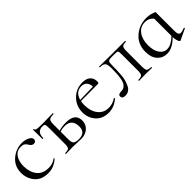

<svg xmlns="http://www.w3.org/2000/svg" viewBox="151 -1171 1943 1943"><g transform="rotate(-45 1123.0 -199.0)"><path d="M231 12Q135 12 85.5 -47Q36 -106 36 -185Q36 -280 103.5 -337.5Q171 -395 255 -395Q300 -395 334.5 -378Q369 -361 371 -336Q372 -322 362.5 -312Q353 -302 336 -302Q310 -302 292 -334Q280 -355 264.5 -365Q249 -375 221 -375Q165 -375 133.5 -331.5Q102 -288 102 -215Q102 -132 144 -77.5Q186 -23 271 -23Q331 -23 372 -56Q374 -57 376.5 -55.5Q379 -54 380 -52Q381 -50 379 -48Q312 12 231 12Z M718 -226Q850 -226 850 -122Q850 -68 811 -33Q772 2 713 2Q698 2 652.5 0Q607 -2 588 -2Q570 -2 538.5 -1Q507 0 494 0Q492 0 492 -6Q492 -12 494 -12Q535 -12 546.5 -24.5Q558 -37 558 -81V-305Q558 -345 552.5 -355.5Q547 -366 522 -366Q485 -366 465.5 -346Q446 -326 444 -276Q443 -273 437.5 -273Q432 -273 432 -276L431 -405Q431 -410 437 -410Q443 -410 443 -405Q443 -391 465.5 -387.5Q488 -384 536 -384Q552 -384 606.5 -385Q661 -386 689 -386Q692 -386 692 -380Q692 -374 689 -374Q642 -374 628.5 -360.5Q615 -347 615 -303V-212Q660 -226 718 -226ZM694 -13Q786 -13 786 -100Q786 -209 682 -209Q647 -209 615 -198V-81Q615 -43 631 -28Q647 -13 694 -13Z M1235 -56Q1236 -57 1238.5 -55.5Q1241 -54 1242 -51.5Q1243 -49 1242 -47Q1176 12 1096 12Q1008 12 958 -44.5Q908 -101 908 -180Q908 -270 970 -332.5Q1032 -395 1123 -395Q1177 -395 1207 -368.5Q1237 -342 1237 -296Q1237 -272 1225 -272L979 -271Q974 -244 974 -219Q974 -132 1016 -77.5Q1058 -23 1131 -23Q1187 -23 1235 -56ZM1089 -375Q1006 -375 982 -285L1168 -289Q1167 -330 1146 -352.5Q1125 -375 1089 -375Z M1335 9Q1292 9 1292 -24Q1292 -53 1339 -53Q1364 -53 1381.5 -65.5Q1399 -78 1409 -97.5Q1419 -117 1424.5 -150Q1430 -183 1431.5 -213.5Q1433 -244 1433 -288Q1433 -342 1418 -359.5Q1403 -377 1356 -377Q1354 -377 1354 -382.5Q1354 -388 1356 -388L1529 -386H1725Q1727 -386 1727 -380Q1727 -374 1725 -374Q1685 -374 1673.5 -360.5Q1662 -347 1662 -303V-81Q1662 -37 1673.5 -24.5Q1685 -12 1725 -12Q1727 -12 1727 -6Q1727 0 1725 0Q1713 0 1682.5 -1Q1652 -2 1635 -2Q1617 -2 1584.5 -1Q1552 0 1541 0Q1538 0 1538 -6Q1538 -12 1541 -12Q1581 -12 1593 -24.5Q1605 -37 1605 -81V-305Q1605 -351 1599 -359Q1593 -367 1557 -367H1518Q1477 -367 1467.5 -357Q1458 -347 1458 -308Q1458 -266 1457 -240.5Q1456 -215 1453 -172Q1450 -129 1442 -102Q1434 -75 1421 -47Q1408 -19 1386 -5Q1364 9 1335 9Z M2237 -58Q2242 -60 2244 -54.5Q2246 -49 2242 -47L2126 8Q2123 9 2121 9Q2116 9 2110 -0.5Q2104 -10 2099 -29.5Q2094 -49 2093 -73Q2014 8 1936 8Q1874 8 1833 -36.5Q1792 -81 1792 -161Q1792 -270 1866 -334.5Q1940 -399 2041 -399Q2097 -399 2150 -374V-107Q2150 -73 2157.5 -58.5Q2165 -44 2184 -44Q2201 -44 2237 -58ZM1970 -25Q2026 -25 2093 -90V-336Q2058 -379 2003 -379Q1936 -379 1897 -327Q1858 -275 1858 -190Q1858 -116 1888.5 -70.5Q1919 -25 1970 -25Z"/></g></svg>

Font: Cormorant Infant
Style: Regular
Weight: 400
Designer: Christian Thalmann (Catharsis Fonts)
Version: Version 1.000;PS 002.000;hotconv 1.0.88;makeotf.lib2.5.64775